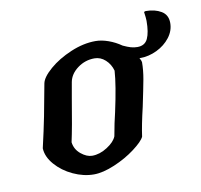

<svg xmlns="http://www.w3.org/2000/svg" viewBox="-62 -554 656 627"><g transform="rotate(-10 266.0 -240.0)"><path d="M416 -340H413Q418 -332 419 -326Q419 -299 413.5 -269Q408 -239 396 -182Q382 -123 377 -86Q370 -71 339.5 -48Q309 -25 270 -8.5Q231 8 201 8Q167 8 132.5 -8Q98 -24 75 -50.5Q52 -77 51 -105Q64 -161 73 -206.5Q82 -252 93 -313Q97 -333 126.5 -358.5Q156 -384 198.5 -402Q241 -420 281 -420Q301 -420 323.5 -412Q346 -404 366 -390Q381 -383 391.5 -380Q402 -377 413 -377Q438 -377 447.5 -397.5Q457 -418 457 -456Q457 -465 454 -486Q458 -488 460 -488Q490 -488 511 -475.5Q532 -463 532 -436Q532 -410 515 -388Q498 -366 471 -353Q444 -340 416 -340ZM304 -180Q323 -267 326 -314Q320 -336 304 -350.5Q288 -365 268 -365Q237 -365 212 -346.5Q187 -328 182 -302L173 -251Q157 -153 147 -108Q150 -84 169 -68.5Q188 -53 206 -53Q231 -53 256 -69Q281 -85 288 -103Q296 -148 304 -180Z"/></g></svg>

Font: Charmonman
Style: Bold
Weight: 700
Designer: Ekaluck Peanpanawate
Foundry: Cadson Demak Co.,Ltd.
Version: Version 1.000; ttfautohint (v1.6)